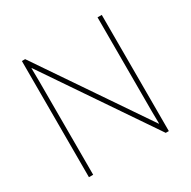

<svg xmlns="http://www.w3.org/2000/svg" viewBox="-159 -868 1016 1022"><g transform="rotate(-30 349.0 -357.0)"><path d="M594 0H575L130 -655H128Q129 -612 129 -577Q129 -542 129 -502V0H103V-714H123L567 -61H569Q568 -99 568 -138Q568 -177 568 -211V-714H594Z"/></g></svg>

Font: Noto Sans Myanmar Thin
Style: Regular
Weight: 100
Designer: Monotype Design Team
Foundry: Monotype Imaging Inc.
Version: Version 2.107; ttfautohint (v1.8.4.7-5d5b)